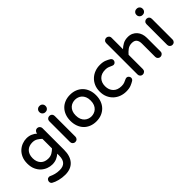

<svg xmlns="http://www.w3.org/2000/svg" viewBox="44 -1652 2809 2809"><g transform="rotate(-45 1449.0 -247.5)"><path d="M38 -260Q38 -329 61 -380Q84 -431 120.5 -464Q157 -497 202 -513.5Q247 -530 290 -530Q341 -530 381 -512.5Q421 -495 451 -468V-469Q451 -492 467 -508.5Q483 -525 506 -525Q529 -525 545.5 -508.5Q562 -492 562 -469V-22Q562 109 498.5 179.5Q435 250 317 250Q286 250 254.5 246Q223 242 194 234.5Q165 227 140.5 217.5Q116 208 98 197Q88 191 81.5 180.5Q75 170 75 153Q75 134 89 118Q103 102 125 102Q137 102 147 107Q178 122 218 133Q258 144 308 144Q451 144 451 -9V-52Q421 -25 381 -7.5Q341 10 290 10Q247 10 202 -6.5Q157 -23 120.5 -56Q84 -89 61 -140Q38 -191 38 -260ZM149 -260Q149 -218 161.5 -186.5Q174 -155 195.5 -134Q217 -113 246.5 -103Q276 -93 309 -93Q357 -93 391 -114Q425 -135 451 -161V-359Q425 -385 391 -406Q357 -427 309 -427Q276 -427 246.5 -417Q217 -407 195.5 -386Q174 -365 161.5 -333.5Q149 -302 149 -260Z M704 -40V-469Q704 -493 720 -509Q736 -525 759 -525Q783 -525 799 -509Q815 -493 815 -469V-40Q815 -17 799 -1Q783 15 759 15Q736 15 720 -1Q704 -17 704 -40ZM757 -730H763Q789 -730 806.5 -712.5Q824 -695 824 -669V-665Q824 -640 806.5 -622Q789 -604 763 -604H757Q732 -604 714 -622Q696 -640 696 -665V-669Q696 -695 714 -712.5Q732 -730 757 -730Z M1192 -530Q1252 -530 1301 -510Q1350 -490 1385 -454Q1420 -418 1439 -367.5Q1458 -317 1458 -255Q1458 -194 1439 -143Q1420 -92 1385 -56Q1350 -20 1301 0Q1252 20 1192 20Q1132 20 1082.5 0Q1033 -20 998.5 -56Q964 -92 945 -143Q926 -194 926 -255Q926 -317 945 -367.5Q964 -418 998.5 -454Q1033 -490 1082.5 -510Q1132 -530 1192 -530ZM1037 -256Q1037 -209 1051 -176Q1065 -143 1087.5 -122.5Q1110 -102 1137.5 -92.5Q1165 -83 1192 -83Q1219 -83 1246.5 -92.5Q1274 -102 1296.5 -122.5Q1319 -143 1333 -176Q1347 -209 1347 -256Q1347 -303 1333 -335.5Q1319 -368 1296.5 -388.5Q1274 -409 1246.5 -418Q1219 -427 1192 -427Q1165 -427 1137.5 -418Q1110 -409 1087.5 -388.5Q1065 -368 1051 -335.5Q1037 -303 1037 -256Z M1809 -530Q1871 -530 1911 -513.5Q1951 -497 1978 -480Q1989 -473 1995.5 -462Q2002 -451 2002 -437Q2002 -419 1988 -403Q1974 -387 1954 -387Q1942 -387 1927 -394Q1902 -405 1878 -415Q1854 -425 1817 -425Q1734 -425 1688.5 -378Q1643 -331 1643 -255Q1643 -179 1688.5 -132Q1734 -85 1817 -85Q1854 -85 1877.5 -94.5Q1901 -104 1927 -116Q1942 -123 1954 -123Q1974 -123 1988 -107Q2002 -91 2002 -73Q2002 -59 1995.5 -48Q1989 -37 1978 -30Q1951 -13 1911 3.5Q1871 20 1809 20Q1754 20 1704 1.5Q1654 -17 1615.5 -52.5Q1577 -88 1554.5 -139Q1532 -190 1532 -255Q1532 -320 1554.5 -371Q1577 -422 1615.5 -457.5Q1654 -493 1704 -511.5Q1754 -530 1809 -530Z M2101 -40V-689Q2101 -713 2117 -729Q2133 -745 2156 -745Q2179 -745 2195.5 -729Q2212 -713 2212 -689V-453Q2243 -483 2285.5 -506.5Q2328 -530 2388 -530Q2433 -530 2468 -513.5Q2503 -497 2527.5 -469Q2552 -441 2564.5 -403.5Q2577 -366 2577 -324V-40Q2577 -17 2560.5 -1Q2544 15 2521 15Q2498 15 2482 -1Q2466 -17 2466 -40V-314Q2466 -367 2443 -396.5Q2420 -426 2366 -426Q2315 -426 2278 -399Q2241 -372 2212 -337V-40Q2212 -17 2195.5 -1Q2179 15 2156 15Q2133 15 2117 -1Q2101 -17 2101 -40Z M2714 -40V-469Q2714 -493 2730 -509Q2746 -525 2769 -525Q2793 -525 2809 -509Q2825 -493 2825 -469V-40Q2825 -17 2809 -1Q2793 15 2769 15Q2746 15 2730 -1Q2714 -17 2714 -40ZM2767 -730H2773Q2799 -730 2816.5 -712.5Q2834 -695 2834 -669V-665Q2834 -640 2816.5 -622Q2799 -604 2773 -604H2767Q2742 -604 2724 -622Q2706 -640 2706 -665V-669Q2706 -695 2724 -712.5Q2742 -730 2767 -730Z"/></g></svg>

Font: Varela Round Precious
Style: Medium
Weight: 500
Designer: Joe Prince
Foundry: Joe Prince
Version: Version 1.000